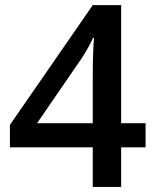

<svg xmlns="http://www.w3.org/2000/svg" viewBox="-20 -736 611 756"><path d="M553.2 -155.8H457V0H345.2V-155.8H19V-244.1L345.2 -715.8H457V-251H553.2ZM345.2 -251V-430.2Q345.2 -525.9 350.1 -586.9H346.2Q332.5 -554.7 303.2 -508.8L126 -251Z"/></svg>

Font: f1_44652          
Style: Regular
Weight: 600
Foundry: Ascender Corporation
Version: Version 1.10